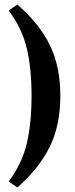

<svg xmlns="http://www.w3.org/2000/svg" viewBox="-20 -653 326 840"><path d="M244 -234Q244 -104 197 -9.5Q150 85 56 167L18 141Q77 62 97.5 -26.5Q118 -115 118 -234Q118 -353 97.5 -440.5Q77 -528 18 -607L56 -633Q151 -551 197.5 -457Q244 -363 244 -234Z"/></svg>

Font: Gupter
Style: Bold
Weight: 700
Designer: Octavio Pardo
Version: Version 1.000